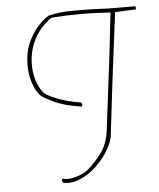

<svg xmlns="http://www.w3.org/2000/svg" viewBox="-53 -690 695 840"><g transform="rotate(-5 294.5 -270.0)"><path d="M191 102Q190 99 188.5 96.5Q187 94 185 91L189 84Q198 87 211 87Q235 87 262.5 76.5Q290 66 305 53Q338 22 357.5 -3Q377 -28 387 -54Q397 -80 401 -114Q413 -214 422 -285Q431 -356 437 -405.5Q443 -455 447 -491.5Q451 -528 454.5 -558.5Q458 -589 462 -622Q395 -627 332 -627Q269 -627 202 -622Q153 -588 126 -536.5Q99 -485 99 -423Q99 -392 108 -359Q117 -326 139 -298Q155 -285 181.5 -273.5Q208 -262 239.5 -253.5Q271 -245 300 -241L304 -231L301 -223Q228 -233 180.5 -255.5Q133 -278 122 -290Q103 -312 91.5 -347.5Q80 -383 80 -424Q80 -478 98 -519.5Q116 -561 142 -590Q168 -619 191 -632Q241 -644 291 -644Q304 -644 328.5 -644Q353 -644 378 -643.5Q403 -643 416 -642Q426 -641 447.5 -640.5Q469 -640 494.5 -640Q520 -640 542 -640Q564 -640 573 -640L574 -626L482 -622Q471 -537 460.5 -453Q450 -369 442 -305Q435 -250 428.5 -191Q422 -132 415 -79Q408 -47 385.5 -12.5Q363 22 331.5 50.5Q300 79 263.5 94Q227 109 191 102Z"/></g></svg>

Font: Labrada Thin
Style: Italic
Weight: 100
Italic angle: -7°
Designer: Mercedes Jáuregui
Foundry: Omnibus-Type Team
Version: Version 1.000; ttfautohint (v1.8.4.7-5d5b)